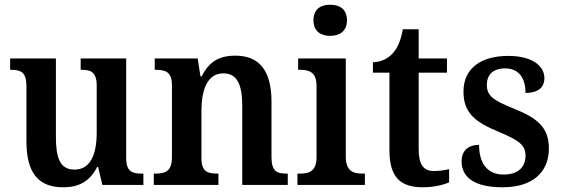

<svg xmlns="http://www.w3.org/2000/svg" viewBox="-20 -784 2380 814"><path d="M248 10C311 10 359 -12 392 -76H396L414 0H588V-48H581C544 -48 515 -54 515 -113V-536H322V-488H325C363 -488 390 -481 390 -420V-222C390 -127 362 -65 296 -65C234 -65 217 -115 217 -204V-536H23V-488H26C70 -488 92 -477 92 -419V-187C92 -51 142 10 248 10Z M632 0H906V-48H901C860 -48 834 -56 834 -114V-314C834 -397 856 -473 927 -473C987 -473 1007 -422 1007 -336V0H1200V-48H1195C1154 -48 1131 -57 1131 -119V-353C1131 -489 1076 -548 978 -548C908 -548 866 -522 835 -460H830L818 -536H636V-488H641C682 -488 709 -479 709 -422V-118C709 -57 680 -48 638 -48H632Z M1380 -632C1419 -632 1451 -651 1451 -698C1451 -746 1419 -764 1380 -764C1340 -764 1309 -746 1309 -698C1309 -651 1340 -632 1380 -632ZM1241 0H1527V-48H1516C1476 -48 1446 -60 1446 -120V-536H1244V-488H1254C1293 -488 1322 -476 1322 -420V-118C1322 -60 1293 -48 1253 -48H1241Z M1773 10C1823 10 1865 -2 1884 -11V-67C1864 -62 1843 -59 1819 -59C1775 -59 1755 -87 1755 -152V-476H1875V-536H1755V-660H1688C1679 -611 1665 -580 1646 -559C1627 -537 1597 -521 1561 -520V-476H1631V-147C1631 -31 1679 10 1773 10Z M2111 10C2235 10 2307 -51 2307 -155C2307 -246 2255 -285 2157 -324C2073 -358 2044 -377 2044 -424C2044 -467 2070 -494 2122 -494C2176 -494 2208 -457 2208 -390C2261 -390 2288 -413 2288 -453C2288 -502 2240 -547 2135 -547C2021 -547 1945 -496 1945 -396C1945 -305 1993 -267 2097 -224C2180 -189 2208 -169 2208 -124C2208 -77 2178 -44 2115 -44C2045 -44 2011 -93 2011 -170C1975 -170 1937 -153 1937 -100C1937 -31 1993 10 2111 10Z"/></svg>

Font: Noto Serif Devanagari SemiCondensed SemiBold
Style: Regular
Weight: 600
Width: 4
Designer: Universal Thirst, Indian Type Foundry and the Monotype Design Team
Foundry: Monotype Imaging Inc.
Version: Version 2.004